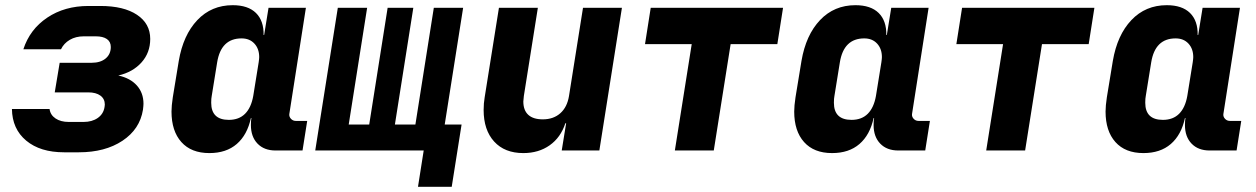

<svg xmlns="http://www.w3.org/2000/svg" viewBox="-20 -580 4840 740"><path d="M436 -289Q482 -279 507.5 -250.5Q533 -222 533 -180Q533 -173 531 -157Q519 -82 452 -37.5Q385 7 284 7H227Q135 7 81 -38Q27 -83 26 -160H171Q174 -137 194 -123.5Q214 -110 245 -110H302Q335 -110 357 -125.5Q379 -141 383 -168L384 -177Q384 -199 367 -211.5Q350 -224 320 -224H191L210 -338H333Q367 -338 387 -354.5Q407 -371 407 -399Q407 -419 392 -429.5Q377 -440 349 -440H303Q272 -440 249 -426.5Q226 -413 215 -390H70Q95 -467 162 -512Q229 -557 321 -557H367Q457 -557 508 -523Q559 -489 559 -430Q559 -377 525.5 -339.5Q492 -302 436 -289Z M1164 -114 1146 0H1042Q998 0 972.5 -26.5Q947 -53 947 -98Q947 -116 949 -125H947Q933 -60 892.5 -25Q852 10 787 10Q717 10 679 -32.5Q641 -75 641 -150Q641 -172 646 -205L669 -345Q686 -445 740.5 -502.5Q795 -560 877 -560Q936 -560 966.5 -530Q997 -500 996 -445H998L1015 -550H1159L1095 -140Q1094 -130 1101.5 -122Q1109 -114 1120 -114ZM977 -340Q979 -354 979 -360Q979 -392 960.5 -412Q942 -432 911 -432Q832 -432 817 -340L796 -210Q794 -201 794 -184Q794 -118 862 -118Q901 -118 924.5 -141.5Q948 -165 956 -210Z M1721 140H1591L1613 0H1195L1282 -550H1395L1324 -100H1403L1474 -550H1573L1502 -100H1581L1652 -550H1765L1694 -100H1759Z M2227 -550H2377L2290 0H2145L2162 -105H2159Q2141 -50 2098.5 -20Q2056 10 1997 10Q1925 10 1884.5 -34.5Q1844 -79 1844 -156Q1844 -182 1848 -205L1903 -550H2053L1999 -210Q1997 -194 1997 -189Q1997 -155 2016 -137.5Q2035 -120 2072 -120Q2113 -120 2139.5 -143.5Q2166 -167 2173 -210Z M2731 0H2581L2646 -410H2466L2488 -550H2998L2976 -410H2796Z M3564 -114 3546 0H3442Q3398 0 3372.5 -26.5Q3347 -53 3347 -98Q3347 -116 3349 -125H3347Q3333 -60 3292.5 -25Q3252 10 3187 10Q3117 10 3079 -32.5Q3041 -75 3041 -150Q3041 -172 3046 -205L3069 -345Q3086 -445 3140.5 -502.5Q3195 -560 3277 -560Q3336 -560 3366.5 -530Q3397 -500 3396 -445H3398L3415 -550H3559L3495 -140Q3494 -130 3501.5 -122Q3509 -114 3520 -114ZM3377 -340Q3379 -354 3379 -360Q3379 -392 3360.5 -412Q3342 -432 3311 -432Q3232 -432 3217 -340L3196 -210Q3194 -201 3194 -184Q3194 -118 3262 -118Q3301 -118 3324.5 -141.5Q3348 -165 3356 -210Z M3931 0H3781L3846 -410H3666L3688 -550H4198L4176 -410H3996Z M4764 -114 4746 0H4642Q4598 0 4572.5 -26.5Q4547 -53 4547 -98Q4547 -116 4549 -125H4547Q4533 -60 4492.5 -25Q4452 10 4387 10Q4317 10 4279 -32.5Q4241 -75 4241 -150Q4241 -172 4246 -205L4269 -345Q4286 -445 4340.5 -502.5Q4395 -560 4477 -560Q4536 -560 4566.5 -530Q4597 -500 4596 -445H4598L4615 -550H4759L4695 -140Q4694 -130 4701.5 -122Q4709 -114 4720 -114ZM4577 -340Q4579 -354 4579 -360Q4579 -392 4560.5 -412Q4542 -432 4511 -432Q4432 -432 4417 -340L4396 -210Q4394 -201 4394 -184Q4394 -118 4462 -118Q4501 -118 4524.5 -141.5Q4548 -165 4556 -210Z"/></svg>

Font: JetBrains Mono Extra Bold
Style: Italic
Weight: 800
Italic angle: -9°
Monospace: yes
Designer: Philipp Nurullin, Konstantin Bulenkov
Foundry: JetBrains
Version: 2.002